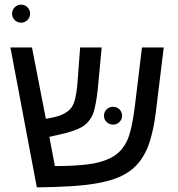

<svg xmlns="http://www.w3.org/2000/svg" viewBox="-20 -804 770 829"><path d="M139 5 25 -599H118L178 -291L214 -298Q266 -310 288 -339Q299 -354 305 -379.5Q311 -405 314 -440L326 -599H419L404 -439Q399 -380 388.5 -335Q378 -290 347 -265Q335 -255 315 -246.5Q295 -238 266 -230L193 -213L217 -87H229Q294 -87 356 -94Q418 -101 461 -124Q509 -149 532 -204Q541 -226 548.5 -261Q556 -296 562 -343L593 -599H687L656 -346Q649 -282 638 -235Q627 -188 613 -157Q584 -94 534 -61Q484 -27 395 -12Q350 -4 286 0Q222 4 139 5ZM429 -304Q429 -321 440.5 -332Q452 -343 468 -343Q484 -343 495.5 -332Q507 -321 507 -304Q507 -288 495.5 -277Q484 -266 468 -266Q452 -266 440.5 -277Q429 -288 429 -304ZM32 -745Q32 -761 43.5 -772.5Q55 -784 71 -784Q87 -784 98.5 -772.5Q110 -761 110 -745Q110 -729 98.5 -717.5Q87 -706 71 -706Q55 -706 43.5 -717.5Q32 -729 32 -745Z"/></svg>

Font: Noto Sans Hebrew Droid
Style: Regular
Weight: 400
Designer: Monotype Design Team
Foundry: Monotype Imaging Inc.
Version: Version 1.100